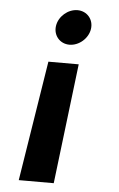

<svg xmlns="http://www.w3.org/2000/svg" viewBox="-53 -584 507 820"><g transform="rotate(5 200.0 -173.5)"><path d="M59 199H209L271 -316H141ZM160 -471C154 -430 183 -396 224 -396C265 -396 304 -430 310 -471C316 -512 287 -546 246 -546C205 -546 166 -512 160 -471Z"/></g></svg>

Font: Mluvka ExtraBold
Style: Italic
Weight: 800
Italic angle: -8°
Designer: Modified by Jiří Krblich, Original typeface by Gumpita Rahayu
Foundry: Gumpita Rahayu & Jiří Krblich
Version: Version 2.000;Glyphs 3.1.1 (3134)